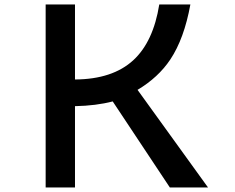

<svg xmlns="http://www.w3.org/2000/svg" viewBox="-20 -805 1040 850"><path d="M182.1 -785.2H312V-453.1Q478.5 -454.1 570.3 -538.6Q658.7 -620.1 685.1 -785.2H822.8Q795.4 -633.8 733.9 -541.5Q680.7 -461.9 588.9 -407.2L900.9 24.9H731.9L479 -356Q405.8 -336.9 312 -335V24.9H182.1Z"/></svg>

Font: BIZ UDPGothic
Style: Bold
Weight: 700
Designer: TypeBank Co., Ltd.
Foundry: Morisawa Inc.
Version: Version 1.051